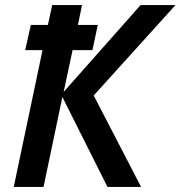

<svg xmlns="http://www.w3.org/2000/svg" viewBox="-20 -734 709 754"><path d="M34 0 147 -537H79L101 -636H168L185 -714H302L286 -636H364L343 -537H265L230 -373L532 -714H669L348 -359L534 0H402L225 -353L151 0Z"/></svg>

Font: Noto Sans UI Medium
Style: Italic
Weight: 500
Italic angle: -12°
Designer: Monotype Design Team
Foundry: Monotype Imaging Inc.
Version: Version 1.901